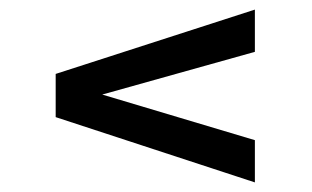

<svg xmlns="http://www.w3.org/2000/svg" viewBox="-20 -548 649 400"><path d="M511 -168 96 -304V-394L511 -528V-440L193 -351L511 -256Z"/></svg>

Font: Exo Thin Medium
Style: Regular
Weight: 500
Version: Version 2.000